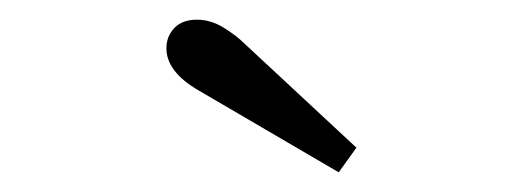

<svg xmlns="http://www.w3.org/2000/svg" viewBox="-20 -755 532 195"><path d="M182 -663Q149 -682 149 -706Q149 -718 157 -726.5Q165 -735 180 -735Q194 -735 207 -727Q220 -719 228 -711L342 -605L324 -580Z"/></svg>

Font: TavirajRegular
Style: Regular
Weight: 400
Designer: Katatrad Team
Foundry: CadsonDemak
Version: Version 1.001